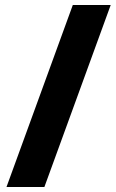

<svg xmlns="http://www.w3.org/2000/svg" viewBox="-20 -742 467 770"><path d="M424 -722 158 8H6L272 -722Z"/></svg>

Font: Noto Sans Georgian ExtraBold
Style: Regular
Weight: 800
Designer: Monotype Design Team, Akaki Razmadze
Foundry: Google LLC
Version: Version 2.005; ttfautohint (v1.8.4.7-5d5b)